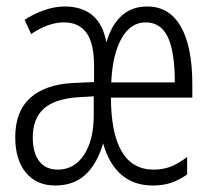

<svg xmlns="http://www.w3.org/2000/svg" viewBox="-20 -562 640 592"><path d="M27 -139Q27 -218 72.5 -259.5Q118 -301 203 -306L270 -309V-359Q270 -429 246.5 -461Q223 -493 177 -493Q129 -493 76 -457L56 -501Q83 -519 116 -530.5Q149 -542 179 -542Q288 -542 308 -431Q323 -484 354.5 -513Q386 -542 434 -542Q502 -542 537.5 -480Q573 -418 573 -302V-261H322Q323 -39 454 -39Q481 -39 504.5 -47.5Q528 -56 557 -78V-24Q531 -6 506.5 2Q482 10 451 10Q393 10 354.5 -23Q316 -56 298 -120Q279 -56 243 -23Q207 10 150 10Q93 10 60 -29.5Q27 -69 27 -139ZM519 -308Q519 -402 497.5 -447.5Q476 -493 429 -493Q383 -493 355 -444Q327 -395 323 -308ZM269 -207V-265L219 -262Q148 -257 114.5 -226.5Q81 -196 81 -138Q81 -91 101 -65Q121 -39 158 -39Q209 -39 239 -84.5Q269 -130 269 -207Z"/></svg>

Font: Noto Sans Mono UI Light
Style: Regular
Weight: 300
Monospace: yes
Designer: Monotype Design team
Foundry: Monotype Imaging Inc.
Version: Version 1.000